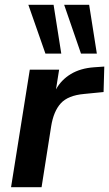

<svg xmlns="http://www.w3.org/2000/svg" viewBox="-20 -779 454 799"><path d="M26 0 104 -489H226L213 -407Q235 -447 275 -471Q315 -495 371 -499L414 -502L411 -396L330 -388Q263 -382 233 -349Q203 -316 193 -254L153 0ZM317 -556 247 -759H351L383 -556ZM169 -556 98 -759H203L235 -556Z"/></svg>

Font: Nunito Sans
Style: Bold Italic
Weight: 700
Italic angle: -9°
Designer: Vernon Adams
Foundry: Vernon Adams
Version: Version 3.006; ttfautohint (v1.8.3)